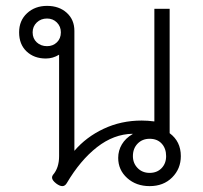

<svg xmlns="http://www.w3.org/2000/svg" viewBox="-20 -623 690 653"><path d="M382 -86Q382 -111 394.5 -132Q407 -153 431 -167V-168Q367 -167 310 -122.5Q253 -78 207 0Q201 10 192 10Q183 10 171 1Q157 -10 157 -19Q157 -24 160 -28Q181 -52 181 -92V-437Q160 -424 136 -424Q96 -424 70.5 -448Q45 -472 45 -513Q45 -553 72 -578Q99 -603 140 -603Q181 -603 207 -579.5Q233 -556 233 -518V-110Q273 -157 332.5 -185Q392 -213 462 -213Q482 -213 505 -210V-593H557V-170Q595 -142 595 -92Q595 -49 565.5 -19.5Q536 10 489 10Q443 10 412.5 -17.5Q382 -45 382 -86ZM187 -513Q187 -533 173.5 -546.5Q160 -560 140 -560Q119 -560 105 -546.5Q91 -533 91 -513Q91 -492 105 -479Q119 -466 140 -466Q160 -466 173.5 -479Q187 -492 187 -513ZM545 -92Q545 -118 530 -134.5Q515 -151 489 -151Q464 -151 448 -134.5Q432 -118 432 -92Q432 -68 448 -51.5Q464 -35 489 -35Q514 -35 529.5 -51Q545 -67 545 -92Z"/></svg>

Font: Niramit ExtraLight
Style: Regular
Weight: 200
Designer: Katatrad Aksorn Co.,Ltd.
Foundry: Cadson Demak Co.,Ltd.
Version: Version 1.000; ttfautohint (v1.6)